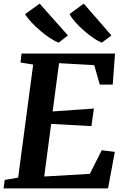

<svg xmlns="http://www.w3.org/2000/svg" viewBox="-27 -1038 690 1058"><path d="M-7.1 0 -1.3 -46.5 73 -59.2 155.8 -682.2 86 -693.6 91.7 -743H606.9L594.2 -571.9H522.8L492.2 -679L298.3 -689.9L263.1 -423.9L490.5 -440L476.7 -343L254.9 -355.2L216.7 -65.4L468.1 -80L533.6 -210L605.8 -201.1L568.3 0ZM587 -842.8 534.5 -803Q514.5 -810.5 488.3 -828.1Q462.2 -845.8 435.8 -868.9Q409.3 -891.9 387.9 -916.1Q366.5 -940.3 356.4 -960.6L434.5 -1018ZM347.3 -842.8 296.6 -803Q275.5 -810.5 248.7 -828.1Q221.9 -845.8 194.9 -868.9Q167.9 -891.9 145.5 -915.9Q123.1 -939.9 110.8 -959.9L191.5 -1018Z"/></svg>

Font: Merriweather 7pt Light
Style: Italic
Weight: 300
Italic angle: -7.8°
Designer: Eben Sorkin
Foundry: Eben Sorkin
Version: Version 2.200;gftools[0.9.31]